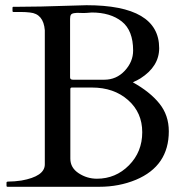

<svg xmlns="http://www.w3.org/2000/svg" viewBox="-20 -717 720 737"><path d="M9 0Q5 0 5 -4V-16Q5 -20 12 -20Q35 -20 62 -24Q152 -40 152 -86V-601Q147 -664 95 -669Q79 -671 60 -671H32Q28 -671 28 -675V-687Q28 -691 32 -691H54L138 -692L312 -697Q591 -697 591 -532Q591 -462 519 -416Q507 -409 499 -405.5Q491 -402 490 -401Q555 -365 591.5 -320Q628 -275 628 -213Q628 -80 502 -27Q437 0 361 0ZM256 -381Q250 -381 250 -375V-108Q250 -73 282 -52Q314 -31 352 -31Q424 -31 475 -82.5Q526 -134 526 -209.5Q526 -285 471.5 -333Q417 -381 333 -381ZM249 -420Q249 -411 260 -411H380Q427 -411 459 -445.5Q491 -480 491 -523Q491 -600 447.5 -634.5Q404 -669 332 -669Q310 -667 301 -667Q292 -667 283 -667.5Q274 -668 264.5 -666.5Q255 -665 252 -660Q249 -655 249 -644Z"/></svg>

Font: Cardo
Style: Regular
Weight: 400
Designer: David J. Perry
Foundry: David J. Perry
Version: Version 1.0451